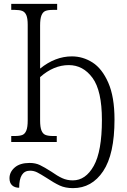

<svg xmlns="http://www.w3.org/2000/svg" viewBox="-20 -733 655 991"><path d="M29 187Q29 155 56 131.5Q83 108 133 108Q163 108 186 119Q209 130 245 153Q276 175 301 186.5Q326 198 356 198Q422 198 464 123Q506 48 506 -114Q506 -265 457.5 -331Q409 -397 335 -397Q257 -397 187 -335V-111Q187 -77 194 -59.5Q201 -42 215 -36.5Q229 -31 254 -31H273V0H38V-31H56Q82 -31 95.5 -36.5Q109 -42 116 -59.5Q123 -77 123 -111V-605Q123 -638 116 -654.5Q109 -671 95 -676.5Q81 -682 56 -682H38V-713H275V-682H254Q228 -682 214.5 -676.5Q201 -671 194 -653.5Q187 -636 187 -602V-379Q265 -442 351 -442Q408 -442 457.5 -410.5Q507 -379 539 -306Q571 -233 571 -116Q571 63 512.5 150.5Q454 238 357 238Q317 238 288 224.5Q259 211 220 185Q190 166 172.5 157Q155 148 135 148Q79 148 79 236Q56 236 42.5 223.5Q29 211 29 187Z"/></svg>

Font: Noto Serif NarrowLight
Style: Regular
Weight: 300
Width: 4
Designer: Monotype Design Team
Foundry: Monotype Imaging Inc.
Version: Version 1.001